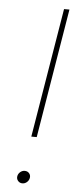

<svg xmlns="http://www.w3.org/2000/svg" viewBox="-53 -758 335 794"><g transform="rotate(5 114.5 -361.5)"><path d="M91.3 -190.4 180.2 -727.5H202.6L113.8 -190.4ZM71.3 5.4Q60.1 5.4 53 -2.9Q45.9 -11.2 47.9 -22.5Q49.8 -32.7 58.1 -39.8Q66.4 -46.9 76.7 -46.9Q88.4 -46.9 95.2 -38.8Q102.1 -30.8 100.1 -19.5Q98.1 -8.8 89.8 -1.7Q81.5 5.4 71.3 5.4Z"/></g></svg>

Font: Inter 24pt Thin
Style: Italic
Weight: 250
Italic angle: -9.3988°
Version: Version 4.001;git-66647c0bb